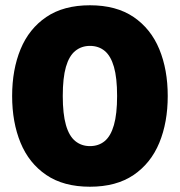

<svg xmlns="http://www.w3.org/2000/svg" viewBox="-20 -698 682 728"><path d="M321 10Q221 10 155.5 -34.5Q90 -79 58 -156.5Q26 -234 26 -334Q26 -434 58 -511.5Q90 -589 155.5 -633.5Q221 -678 321 -678Q421 -678 486.5 -633.5Q552 -589 584 -511.5Q616 -434 616 -334Q616 -234 584 -156.5Q552 -79 486.5 -34.5Q421 10 321 10ZM321 -144Q354 -144 377 -163Q400 -182 412 -224Q424 -266 424 -334Q424 -403 412 -444.5Q400 -486 377 -505Q354 -524 321 -524Q289 -524 265.5 -505Q242 -486 230 -444.5Q218 -403 218 -334Q218 -266 230 -224Q242 -182 265.5 -163Q289 -144 321 -144Z"/></svg>

Font: Gantari Black
Style: Regular
Weight: 900
Version: Version 1.000